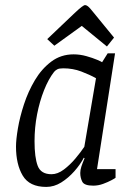

<svg xmlns="http://www.w3.org/2000/svg" viewBox="-20 -727 528 756"><path d="M162 9Q96 9 69.5 -35.5Q43 -80 43 -150Q43 -177 50.5 -221.5Q58 -266 74.5 -316.5Q91 -367 117.5 -411.5Q144 -456 182 -484.5Q220 -513 270 -513Q295 -513 320 -506Q345 -499 362.5 -491.5Q380 -484 382 -482L404 -517H433L362 -61H435V-27Q433 -25 419 -17.5Q405 -10 386 -3Q367 4 347 4Q312 4 304 -11.5Q296 -27 296 -46Q296 -58 300.5 -71.5Q305 -85 313 -104L310 -106Q296 -79 272.5 -52.5Q249 -26 221 -8.5Q193 9 162 9ZM183 -41Q207 -41 231.5 -59.5Q256 -78 277 -103Q298 -128 312 -149L358 -419Q333 -433 300 -445.5Q267 -458 229 -458Q213 -458 205.5 -454Q198 -450 193 -444Q171 -416 153.5 -372Q136 -328 126 -276.5Q116 -225 116 -171Q116 -107 128.5 -74Q141 -41 183 -41ZM401 -544 302 -625 194 -547 166 -573 270 -672Q291 -692 301 -699.5Q311 -707 315 -707Q320 -707 326.5 -702Q333 -697 348 -678L429 -579Z"/></svg>

Font: Faustina Light Light
Style: Italic
Weight: 300
Italic angle: -8°
Version: Version 1.200